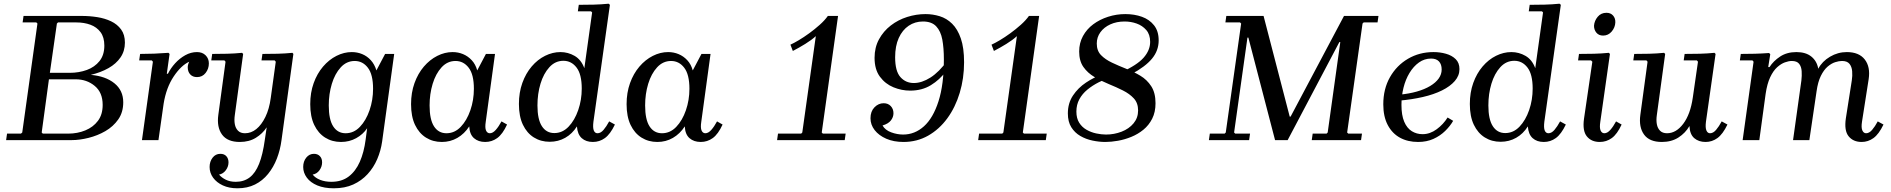

<svg xmlns="http://www.w3.org/2000/svg" viewBox="-20 -756 10203 1036"><path d="M470 -352Q550 -345 597.5 -306.5Q645 -268 645 -204Q645 -150 618 -111.5Q591 -73 548.5 -48.5Q506 -24 457.5 -12Q409 0 367 0H13L18 -35H93L100 -41L182 -629L176 -635H102L107 -670H421Q464 -670 505 -663.5Q546 -657 579.5 -641Q613 -625 633.5 -597Q654 -569 654 -526Q654 -481 630.5 -446.5Q607 -412 565.5 -388.5Q524 -365 470 -352ZM293 -635 287 -629 249 -363H356Q406 -363 448.5 -378.5Q491 -394 517 -426.5Q543 -459 543 -510Q543 -555 522.5 -582.5Q502 -610 468 -622.5Q434 -635 392 -635ZM348 -35Q398 -35 440.5 -52.5Q483 -70 508.5 -104Q534 -138 534 -190Q534 -257 491 -292.5Q448 -328 389 -328H244L205 -41L211 -35Z M746 0 805 -423 799 -430H731L736 -465Q775 -465 812 -466.5Q849 -468 889 -471L895 -465L880 -358H886Q901 -388 925 -414.5Q949 -441 979.5 -458Q1010 -475 1043 -475Q1072 -475 1089.5 -457.5Q1107 -440 1107 -414Q1107 -385 1089.5 -362.5Q1072 -340 1043 -340Q1020 -340 1006.5 -354.5Q993 -369 993 -393Q993 -407 1001 -423Q957 -403 917 -343Q877 -283 863 -197L835 0Z M1261 260Q1216 260 1182.5 244.5Q1149 229 1130 203Q1111 177 1111 145Q1111 116 1127 95Q1143 74 1169 74Q1190 74 1201.5 87Q1213 100 1213 120Q1213 143 1198.5 162.5Q1184 182 1162 186Q1175 202 1198 213.5Q1221 225 1252 225Q1296 225 1327 201.5Q1358 178 1378 128Q1398 78 1409 -2L1419 -69Q1397 -35 1360.5 -12.5Q1324 10 1274 10Q1207 10 1178 -30Q1149 -70 1158 -136L1197 -423L1191 -430H1120L1125 -465Q1166 -465 1206 -466Q1246 -467 1286 -471L1292 -465L1247 -135Q1243 -108 1247 -86Q1251 -64 1264.5 -50.5Q1278 -37 1302 -37Q1335 -37 1363 -59.5Q1391 -82 1412 -125Q1433 -168 1441 -228L1468 -423L1462 -430H1391L1396 -465Q1437 -465 1477.5 -466Q1518 -467 1558 -471L1563 -465L1499 0Q1492 53 1474 99.5Q1456 146 1426.5 182.5Q1397 219 1356 239.5Q1315 260 1261 260Z M1616 145Q1616 115 1632.5 94.5Q1649 74 1674 74Q1694 74 1706 86.5Q1718 99 1718 120Q1718 143 1704 162.5Q1690 182 1667 186Q1681 204 1707.5 214.5Q1734 225 1768 225Q1824 225 1861.5 196.5Q1899 168 1921.5 117Q1944 66 1953 -3L1961 -64Q1939 -31 1902 -10.5Q1865 10 1820 10Q1772 10 1734.5 -13.5Q1697 -37 1675.5 -82Q1654 -127 1654 -194Q1654 -256 1672.5 -307.5Q1691 -359 1723 -396.5Q1755 -434 1795.5 -454.5Q1836 -475 1878 -475Q1908 -475 1934.5 -464Q1961 -453 1981 -431Q2001 -409 2011 -376L2058 -465H2107L2042 7Q2035 57 2015.5 102.5Q1996 148 1963.5 183.5Q1931 219 1886 239.5Q1841 260 1781 260Q1729 260 1692 244.5Q1655 229 1635.5 202.5Q1616 176 1616 145ZM1754 -187Q1754 -111 1778 -74Q1802 -37 1845 -37Q1889 -37 1922 -71.5Q1955 -106 1974 -161Q1993 -216 1993 -277Q1993 -354 1965 -390.5Q1937 -427 1894 -427Q1850 -427 1818.5 -392.5Q1787 -358 1770.5 -303.5Q1754 -249 1754 -187Z M2198 -194Q2198 -256 2216.5 -307.5Q2235 -359 2267 -396.5Q2299 -434 2339.5 -454.5Q2380 -475 2422 -475Q2452 -475 2478.5 -464Q2505 -453 2525.5 -431Q2546 -409 2555 -376L2602 -465H2651L2601 -99Q2596 -67 2602.5 -52Q2609 -37 2623 -37Q2639 -37 2655 -55Q2671 -73 2686 -101L2716 -84Q2692 -32 2663 -11Q2634 10 2598 10Q2561 10 2537.5 -10.5Q2514 -31 2512 -74Q2486 -34 2448 -12Q2410 10 2364 10Q2316 10 2278.5 -13.5Q2241 -37 2219.5 -82Q2198 -127 2198 -194ZM2298 -187Q2298 -111 2322 -74Q2346 -37 2389 -37Q2433 -37 2466 -71.5Q2499 -106 2518 -161Q2537 -216 2537 -277Q2537 -354 2509 -390.5Q2481 -427 2438 -427Q2394 -427 2362.5 -392.5Q2331 -358 2314.5 -303.5Q2298 -249 2298 -187Z M2780 -195Q2780 -257 2798.5 -308.5Q2817 -360 2849 -397.5Q2881 -435 2921.5 -455Q2962 -475 3004 -475Q3045 -475 3080.5 -454.5Q3116 -434 3133 -388L3175 -689L3169 -695H3098L3103 -730Q3144 -730 3184 -731Q3224 -732 3264 -736L3271 -730L3182 -99Q3178 -67 3184 -52Q3190 -37 3204 -37Q3221 -37 3236.5 -55Q3252 -73 3267 -101L3298 -84Q3273 -32 3244 -11Q3215 10 3179 10Q3142 10 3119 -10.5Q3096 -31 3093 -74Q3068 -34 3030 -12.5Q2992 9 2946 9Q2898 9 2860.5 -14.5Q2823 -38 2801.5 -83Q2780 -128 2780 -195ZM2880 -187Q2880 -112 2904 -75Q2928 -38 2971 -38Q3015 -38 3048 -72.5Q3081 -107 3100 -162Q3119 -217 3119 -278Q3119 -355 3091 -391.5Q3063 -428 3020 -428Q2976 -428 2944.5 -393.5Q2913 -359 2896.5 -304.5Q2880 -250 2880 -187Z M3361 -194Q3361 -256 3379.5 -307.5Q3398 -359 3430 -396.5Q3462 -434 3502.5 -454.5Q3543 -475 3585 -475Q3615 -475 3641.5 -464Q3668 -453 3688.5 -431Q3709 -409 3718 -376L3765 -465H3814L3764 -99Q3759 -67 3765.5 -52Q3772 -37 3786 -37Q3802 -37 3818 -55Q3834 -73 3849 -101L3879 -84Q3855 -32 3826 -11Q3797 10 3761 10Q3724 10 3700.5 -10.5Q3677 -31 3675 -74Q3649 -34 3611 -12Q3573 10 3527 10Q3479 10 3441.5 -13.5Q3404 -37 3382.5 -82Q3361 -127 3361 -194ZM3461 -187Q3461 -111 3485 -74Q3509 -37 3552 -37Q3596 -37 3629 -71.5Q3662 -106 3681 -161Q3700 -216 3700 -277Q3700 -354 3672 -390.5Q3644 -427 3601 -427Q3557 -427 3525.5 -392.5Q3494 -358 3477.5 -303.5Q3461 -249 3461 -187Z M4309 -41 4382 -561Q4359 -540 4325 -519Q4291 -498 4258 -481L4245 -515Q4263 -523 4290 -539Q4317 -555 4346.5 -576.5Q4376 -598 4403 -622Q4430 -646 4447 -670H4502L4414 -41ZM4173 0 4178 -35H4303L4309 -41H4414L4420 -35H4543L4538 0Z M4891 -267Q4845 -267 4801 -285Q4757 -303 4728 -342Q4699 -381 4699 -444Q4699 -500 4723 -544Q4747 -588 4786.5 -618.5Q4826 -649 4875 -664.5Q4924 -680 4974 -680Q5013 -680 5050.5 -668.5Q5088 -657 5117.5 -628Q5147 -599 5164.5 -548.5Q5182 -498 5182 -420Q5182 -333 5158.5 -255Q5135 -177 5091.5 -117.5Q5048 -58 4988 -24Q4928 10 4855 10Q4802 10 4762 -7.5Q4722 -25 4699.5 -54Q4677 -83 4677 -118Q4677 -155 4698.5 -177Q4720 -199 4748 -199Q4772 -199 4786.5 -183.5Q4801 -168 4801 -145Q4801 -124 4787 -106Q4773 -88 4742 -79Q4756 -54 4788.5 -42Q4821 -30 4853 -30Q4916 -30 4965.5 -74.5Q5015 -119 5044 -209.5Q5073 -300 5073 -435Q5073 -497 5064.5 -542.5Q5056 -588 5031.5 -614Q5007 -640 4960 -640Q4917 -640 4883 -617Q4849 -594 4829.5 -551Q4810 -508 4810 -447Q4810 -372 4838.5 -340Q4867 -308 4911 -308Q4954 -308 5000.5 -337.5Q5047 -367 5092 -429L5083 -370Q5051 -326 5003 -296.5Q4955 -267 4891 -267Z M5394 -41 5467 -561Q5444 -540 5410 -519Q5376 -498 5343 -481L5330 -515Q5348 -523 5375 -539Q5402 -555 5431.5 -576.5Q5461 -598 5488 -622Q5515 -646 5532 -670H5587L5499 -41ZM5258 0 5263 -35H5388L5394 -41H5499L5505 -35H5628L5623 0Z M5803 -478Q5803 -427 5826 -394.5Q5849 -362 5885.5 -340.5Q5922 -319 5962.5 -302.5Q6003 -286 6039 -268Q6075 -250 6098 -225Q6121 -200 6121 -160Q6121 -120 6096.5 -90.5Q6072 -61 6032 -45.5Q5992 -30 5948 -30Q5923 -30 5895 -36Q5867 -42 5842.5 -56Q5818 -70 5803 -94Q5788 -118 5788 -154Q5788 -191 5804 -220.5Q5820 -250 5847.5 -272.5Q5875 -295 5908.5 -312Q5942 -329 5976 -340L5928 -355Q5883 -339 5840 -310.5Q5797 -282 5769.5 -240.5Q5742 -199 5742 -144Q5742 -99 5760.5 -69.5Q5779 -40 5809 -22.5Q5839 -5 5875 2.5Q5911 10 5944 10Q5976 10 6012.5 3.5Q6049 -3 6084.5 -17.5Q6120 -32 6149.5 -56Q6179 -80 6197 -115.5Q6215 -151 6215 -199Q6215 -255 6192 -290.5Q6169 -326 6133 -347.5Q6097 -369 6056.5 -385Q6016 -401 5980 -418Q5944 -435 5921 -458.5Q5898 -482 5898 -521Q5898 -555 5917.5 -582Q5937 -609 5971 -624.5Q6005 -640 6048 -640Q6082 -640 6113 -629Q6144 -618 6165 -594Q6186 -570 6186 -530Q6186 -485 6151 -445Q6116 -405 6030 -366L6085 -356Q6160 -396 6196 -439.5Q6232 -483 6232 -538Q6232 -588 6207 -619.5Q6182 -651 6141.5 -665.5Q6101 -680 6052 -680Q6004 -680 5959 -665.5Q5914 -651 5879 -625Q5844 -599 5823.5 -561.5Q5803 -524 5803 -478Z M7338 -635 7332 -629 7249 -41 7255 -35H7329L7324 0H7058L7063 -35H7138L7144 -41L7212 -529H7207L6928 0H6860L6716 -553H6711L6639 -41L6645 -35H6725L6720 0H6503L6508 -35H6588L6594 -41L6677 -629L6671 -635H6592L6597 -670H6798L6939 -127H6944L7232 -670H7418L7413 -635Z M7632 10Q7576 10 7534 -13Q7492 -36 7468 -81.5Q7444 -127 7444 -193Q7444 -276 7480 -339.5Q7516 -403 7577.5 -439Q7639 -475 7715 -475Q7750 -475 7782 -466Q7814 -457 7834.5 -437Q7855 -417 7855 -383Q7855 -348 7830 -319Q7805 -290 7760.5 -268Q7716 -246 7657 -232.5Q7598 -219 7530 -213V-245Q7583 -250 7625 -262Q7667 -274 7697 -292Q7727 -310 7743 -332.5Q7759 -355 7759 -381Q7759 -409 7744.5 -424.5Q7730 -440 7702 -440Q7666 -440 7636.5 -419Q7607 -398 7585.5 -362.5Q7564 -327 7553 -282.5Q7542 -238 7542 -190Q7542 -134 7557 -99Q7572 -64 7598 -48Q7624 -32 7656 -32Q7696 -32 7732 -58.5Q7768 -85 7791 -122L7821 -104Q7805 -76 7778 -49.5Q7751 -23 7714.5 -6.5Q7678 10 7632 10Z M7911 -195Q7911 -257 7929.5 -308.5Q7948 -360 7980 -397.5Q8012 -435 8052.5 -455Q8093 -475 8135 -475Q8176 -475 8211.5 -454.5Q8247 -434 8264 -388L8306 -689L8300 -695H8229L8234 -730Q8275 -730 8315 -731Q8355 -732 8395 -736L8402 -730L8313 -99Q8309 -67 8315 -52Q8321 -37 8335 -37Q8352 -37 8367.5 -55Q8383 -73 8398 -101L8429 -84Q8404 -32 8375 -11Q8346 10 8310 10Q8273 10 8250 -10.5Q8227 -31 8224 -74Q8199 -34 8161 -12.5Q8123 9 8077 9Q8029 9 7991.5 -14.5Q7954 -38 7932.5 -83Q7911 -128 7911 -195ZM8011 -187Q8011 -112 8035 -75Q8059 -38 8102 -38Q8146 -38 8179 -72.5Q8212 -107 8231 -162Q8250 -217 8250 -278Q8250 -355 8222 -391.5Q8194 -428 8151 -428Q8107 -428 8075.5 -393.5Q8044 -359 8027.5 -304.5Q8011 -250 8011 -187Z M8700 -101 8730 -84Q8706 -32 8677 -11Q8648 10 8612 10Q8567 10 8542.5 -20Q8518 -50 8527 -115L8572 -423L8565 -430H8495L8500 -465Q8541 -465 8581 -466Q8621 -467 8661 -471L8667 -465L8615 -99Q8610 -67 8616.5 -52Q8623 -37 8637 -37Q8653 -37 8669 -55Q8685 -73 8700 -101ZM8630 -564Q8607 -564 8594 -579.5Q8581 -595 8581 -617Q8583 -644 8601 -665.5Q8619 -687 8648 -687Q8671 -687 8684 -672Q8697 -657 8696 -635Q8695 -608 8676.5 -586Q8658 -564 8630 -564Z M9270 -101 9301 -84Q9276 -32 9247 -11Q9218 10 9183 10Q9146 10 9122 -10.5Q9098 -31 9096 -76Q9074 -38 9036.5 -14Q8999 10 8947 10Q8880 10 8851 -30Q8822 -70 8831 -136L8870 -423L8864 -430H8793L8798 -465Q8839 -465 8879 -466Q8919 -467 8959 -471L8965 -465L8920 -135Q8916 -108 8920 -86Q8924 -64 8937.5 -50.5Q8951 -37 8975 -37Q9024 -37 9062.5 -88Q9101 -139 9114 -229L9142 -423L9136 -430H9065L9070 -465Q9111 -465 9151 -466Q9191 -467 9231 -471L9237 -465L9185 -99Q9181 -67 9187.5 -52Q9194 -37 9207 -37Q9224 -37 9239.5 -55Q9255 -73 9270 -101Z M10112 -101 10143 -84Q10118 -32 10089 -11Q10060 10 10025 10Q9980 10 9955 -20.5Q9930 -51 9940 -118L9972 -322Q9976 -347 9974 -371.5Q9972 -396 9959.5 -411.5Q9947 -427 9919 -427Q9903 -427 9882.5 -420.5Q9862 -414 9841.5 -396.5Q9821 -379 9805 -346.5Q9789 -314 9782 -264L9743 0H9655L9700 -322Q9703 -347 9701.5 -371.5Q9700 -396 9688 -411.5Q9676 -427 9648 -427Q9632 -427 9611 -419.5Q9590 -412 9569 -393Q9548 -374 9531.5 -339Q9515 -304 9507 -249L9473 0H9383L9442 -423L9436 -430H9368L9373 -465Q9412 -465 9449 -466Q9486 -467 9526 -470L9532 -463L9521 -394H9528Q9549 -427 9585.5 -451Q9622 -475 9673 -475Q9724 -475 9754 -450.5Q9784 -426 9791 -385Q9812 -425 9854.5 -450Q9897 -475 9945 -475Q10011 -475 10042 -435Q10073 -395 10063 -329L10027 -99Q10022 -67 10029 -52Q10036 -37 10049 -37Q10066 -37 10081.5 -55Q10097 -73 10112 -101Z"/></svg>

Font: Brygada 1918 Medium
Style: Italic
Weight: 500
Italic angle: -8°
Designer: Mateusz Machalski | Borys Kosmynka | Przemek Hoffer
Foundry: NIEPODLEGLA 2018
Version: Version 3.006